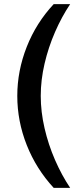

<svg xmlns="http://www.w3.org/2000/svg" viewBox="-20 -756 393 933"><path d="M241 157Q156 65 110 -51Q64 -167 64 -290Q64 -412 110 -528.5Q156 -645 241 -736H321Q280 -675 247.5 -600.5Q215 -526 196.5 -446.5Q178 -367 178 -290Q178 -213 196.5 -133Q215 -53 247.5 21.5Q280 96 321 157Z"/></svg>

Font: Archivo SemiBold SemiExpanded
Style: Regular
Weight: 600
Width: 6
Version: Version 2.001